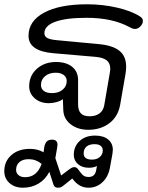

<svg xmlns="http://www.w3.org/2000/svg" viewBox="-46 -604 689 895"><path d="M249 -92 247 -142Q238 -134 219 -128.5Q200 -123 182 -123Q142 -123 116 -145.5Q90 -168 90 -202Q90 -251 125.5 -283Q161 -315 215 -315Q263 -315 290.5 -292.5Q318 -270 318 -230V-117Q318 -90 330.5 -76Q343 -62 372 -62Q400 -62 418 -75.5Q436 -89 440 -114L465 -259Q468 -276 468 -283Q468 -310 451 -323Q434 -336 399 -339L202 -356Q87 -366 87 -437Q87 -506 159.5 -545Q232 -584 360 -584Q432 -584 499.5 -568.5Q567 -553 607 -527Q620 -519 620 -506Q620 -493 608.5 -481Q597 -469 583 -469Q573 -469 557 -478Q477 -521 358 -521Q262 -521 211.5 -502.5Q161 -484 161 -449Q161 -435 173.5 -427.5Q186 -420 216 -417L418 -398Q480 -392 511 -367Q542 -342 542 -293Q542 -277 539 -259L514 -115Q504 -60 463.5 -29.5Q423 1 366 1Q316 1 283 -25Q250 -51 249 -92ZM265 -226Q265 -244 251 -254.5Q237 -265 214 -265Q183 -265 164 -249Q145 -233 145 -208Q145 -190 158.5 -180Q172 -170 197 -170Q227 -170 246 -186Q265 -202 265 -226ZM-26 194Q-26 148 7 119Q40 90 93 90Q131 90 157 106L160 84Q163 66 171 56.5Q179 47 197 47Q222 47 222 71Q222 75 220 87L212 133L239 214L272 189Q281 182 287.5 178.5Q294 175 300 175Q311 175 318 185L327 197Q337 211 345.5 216Q354 221 367 221Q396 221 402 191L406 170Q390 178 368 178Q337 178 317.5 161Q298 144 298 118Q298 78 325.5 53Q353 28 397 28Q436 28 458 46Q480 64 480 95Q480 100 478 114L466 180Q458 221 431 246Q404 271 367 271Q344 271 325.5 260.5Q307 250 291 228L255 257Q244 266 238.5 268.5Q233 271 224 271Q208 271 203 256L184 197Q166 232 134 251.5Q102 271 61 271Q23 271 -1.5 249.5Q-26 228 -26 194ZM433 97Q433 83 423 75.5Q413 68 395 68Q370 68 357 79.5Q344 91 344 111Q344 140 383 140Q405 140 419 128Q433 116 433 97ZM148 160Q121 138 88 138Q60 138 44.5 151.5Q29 165 29 188Q29 203 40.5 212.5Q52 222 71 222Q126 222 148 160Z"/></svg>

Font: Kodchasan
Style: Italic
Weight: 400
Italic angle: -10°
Version: Version 1.000; ttfautohint (v1.6)